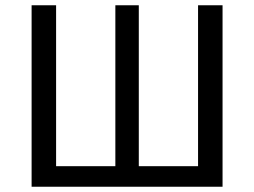

<svg xmlns="http://www.w3.org/2000/svg" viewBox="-20 -709 965 729"><path d="M732 -689V-78H507V-689H418V-78H193V-689H100V0H825V-689Z"/></svg>

Font: Fira Sans
Style: Regular
Weight: 400
Designer: Carrois Corporate & Edenspiekermann AG
Foundry: Carrois Corporate GbR & Edenspiekermann AG
Version: Version 4.203